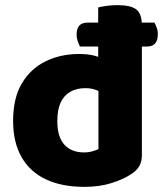

<svg xmlns="http://www.w3.org/2000/svg" viewBox="-20 -711 634 747"><path d="M552 -530H291Q287 -538 282.5 -550.5Q278 -563 278 -576Q278 -623 320 -623H581Q585 -616 589.5 -604Q594 -592 594 -578Q594 -530 552 -530ZM363 -131V-421H532V-107Q532 -82 521.5 -64Q511 -46 488 -32Q459 -13 413 1.5Q367 16 308 16Q221 16 159 -13Q97 -42 64 -99.5Q31 -157 31 -241Q31 -329 65 -386.5Q99 -444 157.5 -472.5Q216 -501 288 -501Q323 -501 349 -494Q375 -487 392 -478V-340Q379 -350 358.5 -359Q338 -368 312 -368Q278 -368 253.5 -354Q229 -340 216 -312Q203 -284 203 -241Q203 -178 230.5 -148Q258 -118 307 -118Q325 -118 340 -122.5Q355 -127 363 -131ZM532 -389H362V-682Q373 -685 393.5 -688Q414 -691 438 -691Q488 -691 510 -674.5Q532 -658 532 -611Z"/></svg>

Font: Baloo Tamma 2 ExtraBold
Style: Regular
Weight: 800
Designer: Divya Kowshik, Shuchita Grover and Ek Type
Foundry: Ek Type
Version: Version 1.700